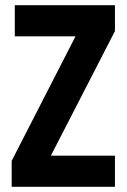

<svg xmlns="http://www.w3.org/2000/svg" viewBox="-20 -720 488 740"><path d="M423 0H25V-100L271 -580H37V-700H423V-600L176 -120H423Z"/></svg>

Font: Germania One
Style: Regular
Weight: 400
Designer: John Vargas Beltran
Foundry: John Vargas Beltran
Version: Version 1.001